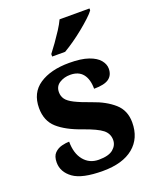

<svg xmlns="http://www.w3.org/2000/svg" viewBox="-144 -852 775 947"><g transform="rotate(-20 244.0 -378.0)"><path d="M231 10Q122 10 76 -23.5Q30 -57 30 -107Q30 -140 46 -156Q62 -172 84 -177.5Q106 -183 123 -183Q123 -121 152.5 -85Q182 -49 231 -49Q283 -49 306.5 -69Q330 -89 330 -117Q330 -150 304 -171Q278 -192 207 -217Q126 -245 83 -283.5Q40 -322 40 -389Q40 -469 99 -508.5Q158 -548 255 -548Q318 -548 356.5 -534.5Q395 -521 412.5 -499.5Q430 -478 430 -455Q430 -421 406.5 -403.5Q383 -386 328 -386Q328 -436 306 -463.5Q284 -491 240 -491Q208 -491 183.5 -475.5Q159 -460 159 -429Q159 -408 170.5 -392Q182 -376 212 -361Q242 -346 296 -327Q363 -304 405.5 -266.5Q448 -229 448 -166Q448 -83 391.5 -36.5Q335 10 231 10ZM188 -619Q203 -638 221.5 -664Q240 -690 257.5 -717Q275 -744 285 -766H442V-756Q433 -743 411.5 -723Q390 -703 363 -681Q336 -659 308 -639.5Q280 -620 256 -606H188Z"/></g></svg>

Font: Noto Serif Toto
Style: Bold
Weight: 700
Designer: Monotype Design Team
Foundry: Monotype Imaging Inc.
Version: Version 2.001; ttfautohint (v1.8.4.7-5d5b)